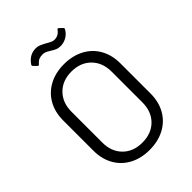

<svg xmlns="http://www.w3.org/2000/svg" viewBox="-255 -1008 1133 1133"><g transform="rotate(-45 311.0 -442.0)"><path d="M72 -224V-476Q72 -545 101.5 -597.5Q131 -650 185 -679Q239 -708 310 -708Q381 -708 435.5 -679Q490 -650 519.5 -597.5Q549 -545 549 -476V-224Q549 -155 519.5 -102.5Q490 -50 435.5 -21Q381 8 310 8Q239 8 185 -21Q131 -50 101.5 -102.5Q72 -155 72 -224ZM478 -221V-477Q478 -553 432 -599.5Q386 -646 310 -646Q235 -646 189 -599.5Q143 -553 143 -477V-221Q143 -145 189 -99Q235 -53 310 -53Q386 -53 432 -99Q478 -145 478 -221ZM311 -819Q293 -830 283 -834Q273 -838 261 -838Q243 -838 230.5 -832.5Q218 -827 206 -813Q200 -804 192 -811L174 -829Q167 -836 172 -843Q205 -892 258 -892Q274 -892 286.5 -887Q299 -882 309.5 -876.5Q320 -871 323 -869Q327 -867 337.5 -861Q348 -855 356.5 -852Q365 -849 373 -849Q406 -849 426 -877Q432 -887 440 -879L458 -862Q465 -855 459 -847Q445 -823 421.5 -810Q398 -797 373 -797Q354 -797 340 -803Q326 -809 311 -819Z"/></g></svg>

Font: Amber EN
Style: Regular
Weight: 400
Designer: Jeremy Tribby
Foundry: Tribby Type Co.
Version: Version 1.403 November 24, 2021